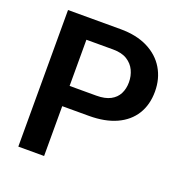

<svg xmlns="http://www.w3.org/2000/svg" viewBox="-128 -825 898 939"><g transform="rotate(20 321.0 -355.5)"><path d="M341.3 -259.3H158.2V-364.7H341.3Q386.2 -364.7 414.3 -379.6Q442.4 -394.5 455.6 -420.7Q468.8 -446.8 468.8 -480.5Q468.8 -513.2 455.6 -541.5Q442.4 -569.8 414.3 -587.4Q386.2 -605 341.3 -605H202.1V0H67.9V-710.9H341.3Q424.3 -710.9 483.2 -681.4Q542 -651.9 573 -599.9Q604 -547.9 604 -481.4Q604 -412.6 573 -362.8Q542 -313 483.2 -286.1Q424.3 -259.3 341.3 -259.3Z"/></g></svg>

Font: Roboto SemiBold
Style: Regular
Weight: 600
Designer: Christian Robertson
Foundry: Google
Version: Version 3.009; 2024